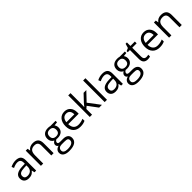

<svg xmlns="http://www.w3.org/2000/svg" viewBox="451 -2653 4786 4786"><g transform="rotate(-45 2844.0 -260.0)"><path d="M415 0 398.9 -76.2H395Q355 -25.9 315.2 -8.1Q275.4 9.8 215.8 9.8Q136.2 9.8 91.1 -31.2Q45.9 -72.3 45.9 -147.9Q45.9 -310.1 305.2 -317.9L396 -320.8V-354Q396 -417 368.9 -447Q341.8 -477.1 282.2 -477.1Q215.3 -477.1 130.9 -436L106 -498Q145.5 -519.5 192.6 -531.7Q239.7 -543.9 287.1 -543.9Q382.8 -543.9 429 -501.5Q475.1 -459 475.1 -365.2V0ZM231.9 -57.1Q307.6 -57.1 350.8 -98.6Q394 -140.1 394 -214.8V-263.2L313 -259.8Q216.3 -256.3 173.6 -229.7Q130.9 -203.1 130.9 -147Q130.9 -103 157.5 -80.1Q184.1 -57.1 231.9 -57.1Z M1008.3 0V-346.2Q1008.3 -411.6 978.5 -443.8Q948.7 -476.1 885.3 -476.1Q801.3 -476.1 762.2 -430.7Q723.1 -385.3 723.1 -280.8V0H642.1V-535.2H708L721.2 -461.9H725.1Q750 -501.5 794.9 -523.2Q839.8 -544.9 895 -544.9Q991.7 -544.9 1040.5 -498.3Q1089.4 -451.7 1089.4 -349.1V0Z M1693.8 -535.2V-483.9L1594.7 -472.2Q1608.4 -455.1 1619.1 -427.5Q1629.9 -399.9 1629.9 -365.2Q1629.9 -286.6 1576.2 -239.7Q1522.5 -192.9 1428.7 -192.9Q1404.8 -192.9 1383.8 -196.8Q1332 -169.4 1332 -127.9Q1332 -106 1350.1 -95.5Q1368.2 -85 1412.1 -85H1506.8Q1593.8 -85 1640.4 -48.3Q1687 -11.7 1687 58.1Q1687 147 1615.7 193.6Q1544.4 240.2 1407.7 240.2Q1302.7 240.2 1245.8 201.2Q1189 162.1 1189 90.8Q1189 42 1220.2 6.3Q1251.5 -29.3 1308.1 -42Q1287.6 -51.3 1273.7 -70.8Q1259.8 -90.3 1259.8 -116.2Q1259.8 -145.5 1275.4 -167.5Q1291 -189.5 1324.7 -210Q1283.2 -227.1 1257.1 -268.1Q1231 -309.1 1231 -361.8Q1231 -449.7 1283.7 -497.3Q1336.4 -544.9 1433.1 -544.9Q1475.1 -544.9 1508.8 -535.2ZM1267.1 89.8Q1267.1 133.3 1303.7 155.8Q1340.3 178.2 1408.7 178.2Q1510.7 178.2 1559.8 147.7Q1608.9 117.2 1608.9 64.9Q1608.9 21.5 1582 4.6Q1555.2 -12.2 1481 -12.2H1383.8Q1328.6 -12.2 1297.9 14.2Q1267.1 40.5 1267.1 89.8ZM1311 -363.8Q1311 -307.6 1342.8 -278.8Q1374.5 -250 1431.2 -250Q1549.8 -250 1549.8 -365.2Q1549.8 -485.8 1429.7 -485.8Q1372.6 -485.8 1341.8 -455.1Q1311 -424.3 1311 -363.8Z M2029.8 9.8Q1911.1 9.8 1842.5 -62.5Q1773.9 -134.8 1773.9 -263.2Q1773.9 -392.6 1837.6 -468.8Q1901.4 -544.9 2008.8 -544.9Q2109.4 -544.9 2168 -478.8Q2226.6 -412.6 2226.6 -304.2V-252.9H1857.9Q1860.4 -158.7 1905.5 -109.9Q1950.7 -61 2032.7 -61Q2119.1 -61 2203.6 -97.2V-24.9Q2160.6 -6.3 2122.3 1.7Q2084 9.8 2029.8 9.8ZM2007.8 -477.1Q1943.4 -477.1 1905 -435.1Q1866.7 -393.1 1859.9 -318.8H2139.6Q2139.6 -395.5 2105.5 -436.3Q2071.3 -477.1 2007.8 -477.1Z M2444.8 -273.9Q2465.8 -303.7 2508.8 -352.1L2681.6 -535.2H2777.8L2561 -307.1L2793 0H2694.8L2505.9 -252.9L2444.8 -200.2V0H2364.7V-759.8H2444.8V-356.9Q2444.8 -330.1 2440.9 -273.9Z M2970.7 0H2889.6V-759.8H2970.7Z M3471.7 0 3455.6 -76.2H3451.7Q3411.6 -25.9 3371.8 -8.1Q3332 9.8 3272.5 9.8Q3192.9 9.8 3147.7 -31.2Q3102.5 -72.3 3102.5 -147.9Q3102.5 -310.1 3361.8 -317.9L3452.6 -320.8V-354Q3452.6 -417 3425.5 -447Q3398.4 -477.1 3338.9 -477.1Q3272 -477.1 3187.5 -436L3162.6 -498Q3202.1 -519.5 3249.3 -531.7Q3296.4 -543.9 3343.8 -543.9Q3439.5 -543.9 3485.6 -501.5Q3531.7 -459 3531.7 -365.2V0ZM3288.6 -57.1Q3364.3 -57.1 3407.5 -98.6Q3450.7 -140.1 3450.7 -214.8V-263.2L3369.6 -259.8Q3272.9 -256.3 3230.2 -229.7Q3187.5 -203.1 3187.5 -147Q3187.5 -103 3214.1 -80.1Q3240.7 -57.1 3288.6 -57.1Z M4136.7 -535.2V-483.9L4037.6 -472.2Q4051.3 -455.1 4062 -427.5Q4072.8 -399.9 4072.8 -365.2Q4072.8 -286.6 4019 -239.7Q3965.3 -192.9 3871.6 -192.9Q3847.7 -192.9 3826.7 -196.8Q3774.9 -169.4 3774.9 -127.9Q3774.9 -106 3793 -95.5Q3811 -85 3855 -85H3949.7Q4036.6 -85 4083.3 -48.3Q4129.9 -11.7 4129.9 58.1Q4129.9 147 4058.6 193.6Q3987.3 240.2 3850.6 240.2Q3745.6 240.2 3688.7 201.2Q3631.8 162.1 3631.8 90.8Q3631.8 42 3663.1 6.3Q3694.3 -29.3 3751 -42Q3730.5 -51.3 3716.6 -70.8Q3702.6 -90.3 3702.6 -116.2Q3702.6 -145.5 3718.3 -167.5Q3733.9 -189.5 3767.6 -210Q3726.1 -227.1 3700 -268.1Q3673.8 -309.1 3673.8 -361.8Q3673.8 -449.7 3726.6 -497.3Q3779.3 -544.9 3876 -544.9Q3918 -544.9 3951.7 -535.2ZM3710 89.8Q3710 133.3 3746.6 155.8Q3783.2 178.2 3851.6 178.2Q3953.6 178.2 4002.7 147.7Q4051.8 117.2 4051.8 64.9Q4051.8 21.5 4024.9 4.6Q3998 -12.2 3923.8 -12.2H3826.7Q3771.5 -12.2 3740.7 14.2Q3710 40.5 3710 89.8ZM3753.9 -363.8Q3753.9 -307.6 3785.6 -278.8Q3817.4 -250 3874 -250Q3992.7 -250 3992.7 -365.2Q3992.7 -485.8 3872.6 -485.8Q3815.4 -485.8 3784.7 -455.1Q3753.9 -424.3 3753.9 -363.8Z M4419.4 -57.1Q4440.9 -57.1 4460.9 -60.3Q4481 -63.5 4492.7 -66.9V-4.9Q4479.5 1.5 4453.9 5.6Q4428.2 9.8 4407.7 9.8Q4252.4 9.8 4252.4 -153.8V-472.2H4175.8V-511.2L4252.4 -544.9L4286.6 -659.2H4333.5V-535.2H4488.8V-472.2H4333.5V-157.2Q4333.5 -108.9 4356.4 -83Q4379.4 -57.1 4419.4 -57.1Z M4825.7 9.8Q4707 9.8 4638.4 -62.5Q4569.8 -134.8 4569.8 -263.2Q4569.8 -392.6 4633.5 -468.8Q4697.3 -544.9 4804.7 -544.9Q4905.3 -544.9 4963.9 -478.8Q5022.5 -412.6 5022.5 -304.2V-252.9H4653.8Q4656.2 -158.7 4701.4 -109.9Q4746.6 -61 4828.6 -61Q4915 -61 4999.5 -97.2V-24.9Q4956.5 -6.3 4918.2 1.7Q4879.9 9.8 4825.7 9.8ZM4803.7 -477.1Q4739.3 -477.1 4700.9 -435.1Q4662.6 -393.1 4655.8 -318.8H4935.5Q4935.5 -395.5 4901.4 -436.3Q4867.2 -477.1 4803.7 -477.1Z M5526.9 0V-346.2Q5526.9 -411.6 5497.1 -443.8Q5467.3 -476.1 5403.8 -476.1Q5319.8 -476.1 5280.8 -430.7Q5241.7 -385.3 5241.7 -280.8V0H5160.6V-535.2H5226.6L5239.7 -461.9H5243.7Q5268.6 -501.5 5313.5 -523.2Q5358.4 -544.9 5413.6 -544.9Q5510.3 -544.9 5559.1 -498.3Q5607.9 -451.7 5607.9 -349.1V0Z"/></g></svg>

Font: f0_25643 
Style: Regular
Weight: 400
Foundry: Ascender Corporation
Version: Version 1.10